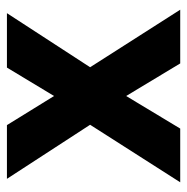

<svg xmlns="http://www.w3.org/2000/svg" viewBox="-13 -527 540 554"><g transform="rotate(-90 257.0 -250.0)"><path d="M8 0 174 -260 18 -500H173L257 -364L339 -500H496L340 -260L506 0H351L257 -156L163 0Z"/></g></svg>

Font: Haskoy ExtraBold
Style: Regular
Weight: 800
Designer: Ertekin Erdin
Foundry: Ertekin Erdin
Version: Version 2.000; ttfautohint (v1.8.4.7-5d5b)